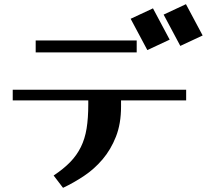

<svg xmlns="http://www.w3.org/2000/svg" viewBox="-20 -810 1040 920"><path d="M871 -790 951 -640 844 -590 764 -740ZM713 -770 793 -620 686 -570 606 -720ZM151 -616H635V-559H151ZM41 -380H872V-329H560V-299Q560 -217 535.5 -155Q511 -93 471.5 -46.5Q432 0 382.5 33Q333 66 282 90L237 31Q285 -1 316.5 -33.5Q348 -66 367.5 -105.5Q387 -145 395 -194.5Q403 -244 403 -310V-329H41Z"/></svg>

Font: Cafe24 ClassicType
Style: Regular
Weight: 400
Designer: Cafe24 thkim, hmlim, mnelim & 4IR
Foundry: Cafe24
Version: Version 1.000